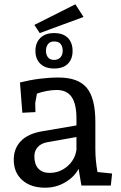

<svg xmlns="http://www.w3.org/2000/svg" viewBox="-20 -864 564 894"><path d="M44 -120Q44 -173 77.5 -207.5Q111 -242 178 -253L336 -280V-313Q336 -380 313.5 -412.5Q291 -445 244 -445Q223 -445 198 -440.5Q173 -436 152 -428L144 -384L145 -342L84 -339L73 -480Q165 -503 253 -503Q344 -503 384 -455Q424 -407 424 -296V-170Q424 -117 434 -63L502 -56L496 0H359L346 -78Q326 -40 283.5 -15Q241 10 190 10Q123 10 83.5 -25.5Q44 -61 44 -120ZM211 -59Q258 -59 293.5 -89.5Q329 -120 336 -166V-226L201 -202Q172 -197 156 -179.5Q140 -162 140 -136Q140 -99 158.5 -79Q177 -59 211 -59ZM145 -627Q145 -665 168 -687.5Q191 -710 232 -710Q274 -710 296 -687.5Q318 -665 318 -627Q318 -589 296 -567Q274 -545 232 -545Q191 -545 168 -567Q145 -589 145 -627ZM272 -627Q272 -647 262.5 -659Q253 -671 232 -671Q213 -671 203.5 -658.5Q194 -646 194 -627Q194 -609 203.5 -597Q213 -585 232 -585Q251 -585 261.5 -597Q272 -609 272 -627ZM140 -748 331 -844 369 -785 165 -710Z"/></svg>

Font: Andada Pro Medium
Style: Regular
Weight: 500
Designer: Carolina Giovagnoli
Foundry: Huerta Tipografica
Version: Version 3.005; ttfautohint (v1.8.4)